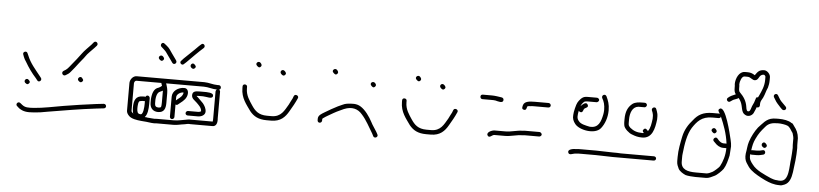

<svg xmlns="http://www.w3.org/2000/svg" viewBox="-37 -712 3805 892"><g transform="rotate(5 1865.0 -266.0)"><path d="M54 -60 64 -51C83 -38 100 -35 135 -38C152 -39 173 -42 198 -47C270 -59 345 -72 420 -81L455 -85C470 -86 468 -107 453 -106L418 -102C368 -96 318 -88 268 -80C227 -73 175 -62 133 -59C105 -57 91 -57 77 -68L67 -76C56 -85 43 -68 54 -60ZM81 -172C87 -168 91 -162 99 -170C106 -177 101 -182 96 -187C86 -197 72 -182 81 -172ZM327 -203C332 -198 338 -193 345 -200C353 -208 346 -212 342 -218C333 -227 318 -212 327 -203ZM265 -223C274 -228 282 -233 288 -241C297 -251 314 -273 323 -285C330 -295 342 -307 349 -318C357 -331 377 -349 388 -361L398 -372C407 -382 393 -397 383 -387L373 -375C362 -363 341 -343 332 -330C317 -310 305 -294 288 -274C275 -258 271 -251 254 -242C242 -234 253 -216 265 -223ZM61 -302 65 -291C68 -283 72 -276 77 -269C92 -243 109 -219 129 -197L136 -188C144 -176 161 -190 152 -201L145 -210C123 -238 99 -264 85 -299L80 -310C75 -322 56 -314 61 -302Z M836 -96C836 -90 841 -86 847 -86H894C911 -86 928 -95 928 -111C928 -126 920 -139 912 -149L897 -164C891 -171 885 -175 880 -180C883 -181 888 -181 893 -181H910C926 -181 954 -170 956 -186C959 -203 926 -202 910 -202H893C873 -202 860 -200 859 -183C858 -166 873 -159 882 -150C891 -141 907 -128 907 -111C907 -110 906 -110 905 -110C902 -108 898 -107 894 -107H847C841 -107 836 -102 836 -96ZM818 -191C819 -189 818 -186 816 -181C810 -167 795 -160 786 -151V-166C786 -180 804 -191 818 -191ZM765 -166V-74C765 -68 769 -63 775 -63C781 -63 786 -68 786 -74V-132C790 -130 794 -130 797 -133C811 -145 827 -154 835 -172C843 -190 839 -212 820 -212C792 -212 765 -194 765 -166ZM718 -113C715 -112 712 -111 709 -111C697 -111 691 -116 691 -129V-146C692 -159 694 -169 700 -178C705 -185 714 -186 722 -191V-135C722 -131 722 -113 718 -113ZM708 -90C735 -90 743 -108 743 -135V-181C743 -199 739 -211 734 -226H910C931 -226 950 -218 971 -218C968 -215 966 -212 966 -209V-85C966 -78 966 -73 965 -68H863C858 -69 852 -68 847 -67C826 -64 807 -58 784 -58H705C698 -57 691 -57 684 -58L660 -60C659 -61 657 -61 654 -61C651 -61 650 -61 649 -62C661 -74 664 -100 664 -123V-151C664 -156 659 -162 654 -162C649 -162 646 -160 644 -155C642 -156 641 -156 640 -156H632C598 -156 590 -134 590 -100C590 -93 591 -86 592 -80C592 -77 593 -75 595 -72C591 -75 585 -81 585 -84V-213C585 -218 589 -226 595 -226H712C712 -222 715 -217 716 -213C712 -209 706 -205 701 -203C679 -197 672 -174 670 -147V-129C670 -105 685 -90 708 -90ZM626 -73C613 -73 611 -86 611 -100C611 -109 612 -133 620 -133C624 -134 628 -135 632 -135H643V-123C643 -108 641 -68 626 -73ZM809 -323 820 -333C844 -357 869 -383 894 -405C904 -415 890 -431 880 -420L871 -412L852 -393C839 -381 817 -360 805 -348L795 -337C784 -328 800 -312 809 -323ZM698 -393 707 -385C713 -380 717 -375 720 -372L732 -355L747 -334L754 -324C762 -312 779 -324 771 -336L764 -346L749 -367C738 -382 736 -389 721 -401L711 -409C700 -419 688 -402 698 -393ZM843 -310C848 -305 854 -301 861 -308C868 -315 863 -320 858 -325C848 -336 834 -320 843 -310ZM693 -335C698 -330 704 -325 711 -332C718 -339 713 -345 708 -350C698 -359 683 -345 693 -335ZM979 -239H972C951 -239 931 -247 910 -247H595C578 -247 565 -230 564 -214V-84C564 -76 568 -68 576 -60C588 -48 612 -44 634 -42C636 -42 644 -41 658 -40L682 -37C690 -36 698 -36 706 -37H784C803 -37 817 -42 835 -44C844 -45 852 -49 863 -47H966C984 -47 989 -65 987 -85V-209C987 -213 985 -216 982 -218C987 -221 989 -224 989 -228C989 -234 985 -239 979 -239Z M1089 -243V-235C1089 -188 1115 -160 1135 -131C1153 -109 1175 -96 1214 -96H1235C1279 -96 1300 -119 1316 -147C1329 -169 1340 -188 1350 -211C1355 -223 1335 -231 1330 -219C1327 -210 1324 -203 1319 -195L1310 -177C1293 -149 1280 -117 1235 -117H1214C1174 -117 1157 -135 1141 -159C1128 -179 1110 -202 1110 -235V-243C1110 -249 1105 -253 1099 -253C1093 -253 1089 -249 1089 -243ZM1263 -316C1268 -311 1274 -306 1281 -313C1288 -320 1283 -326 1278 -331C1267 -342 1252 -327 1263 -316ZM1147 -345C1152 -340 1158 -334 1165 -341C1172 -348 1167 -355 1162 -360C1152 -369 1137 -355 1147 -345Z M1471 -117V-124C1471 -125 1472 -127 1474 -128C1489 -139 1500 -144 1520 -156C1543 -169 1547 -169 1567 -179C1603 -194 1632 -186 1652 -162C1675 -137 1690 -106 1708 -77L1714 -65C1721 -53 1740 -64 1732 -76L1726 -87C1719 -99 1705 -118 1700 -129C1687 -154 1666 -184 1643 -198C1624 -210 1602 -208 1579 -205C1567 -204 1549 -193 1538 -189C1527 -184 1490 -163 1479 -156C1466 -148 1450 -140 1450 -124V-117C1450 -111 1454 -106 1460 -106C1466 -106 1471 -111 1471 -117ZM1685 -298C1690 -293 1695 -288 1702 -295C1709 -302 1705 -308 1700 -313C1689 -322 1674 -309 1685 -298ZM1504 -343C1509 -338 1515 -332 1522 -339C1529 -346 1524 -353 1519 -358C1509 -367 1493 -353 1504 -343Z M1833 -243V-235C1833 -188 1859 -160 1879 -131C1897 -109 1919 -96 1958 -96H1979C2023 -96 2044 -119 2060 -147C2073 -169 2084 -188 2094 -211C2099 -223 2079 -231 2074 -219C2071 -210 2068 -203 2063 -195L2054 -177C2037 -149 2024 -117 1979 -117H1958C1918 -117 1901 -135 1885 -159C1872 -179 1854 -202 1854 -235V-243C1854 -249 1849 -253 1843 -253C1837 -253 1833 -249 1833 -243ZM2007 -316C2012 -311 2018 -306 2025 -313C2032 -320 2027 -326 2022 -331C2011 -342 1996 -327 2007 -316ZM1891 -345C1896 -340 1902 -334 1909 -341C1916 -348 1911 -355 1906 -360C1896 -369 1881 -355 1891 -345Z M2405 -130C2410 -131 2414 -131 2419 -131H2482C2487 -131 2493 -136 2493 -141C2493 -146 2487 -152 2482 -152H2419C2414 -152 2409 -152 2404 -151C2376 -151 2352 -141 2323 -141H2274C2260 -141 2234 -129 2243 -115C2252 -101 2263 -120 2274 -120H2323C2352 -120 2376 -130 2405 -130ZM2414 -263C2414 -268 2426 -268 2430 -268C2436 -269 2442 -269 2448 -269H2512C2518 -269 2523 -273 2523 -279C2523 -285 2518 -290 2512 -290H2448C2423 -290 2399 -288 2394 -269C2392 -260 2389 -252 2399 -249C2410 -246 2412 -254 2414 -263ZM2204 -281H2247C2253 -281 2259 -281 2265 -280C2277 -277 2300 -269 2302 -284C2303 -291 2299 -296 2292 -297C2279 -299 2261 -302 2247 -302H2204C2198 -302 2194 -298 2194 -292C2194 -286 2198 -281 2204 -281Z M2830 -66H3021C3027 -66 3032 -70 3032 -76C3032 -82 3027 -86 3021 -86H2867C2855 -87 2843 -87 2830 -87C2804 -87 2778 -89 2752 -89H2684C2675 -89 2666 -89 2659 -88C2644 -88 2618 -84 2623 -69C2628 -54 2645 -67 2660 -67C2667 -68 2675 -68 2684 -68H2752C2779 -68 2804 -66 2830 -66ZM2929 -309H2958C2963 -309 2968 -315 2968 -320C2968 -325 2963 -330 2958 -330H2949C2930 -330 2914 -329 2901 -320C2880 -304 2870 -281 2870 -246V-232C2870 -226 2871 -220 2872 -215C2875 -202 2897 -182 2911 -178C2926 -172 2939 -168 2959 -168C3006 -168 3016 -215 3021 -258V-273C3021 -279 3020 -286 3017 -294L3013 -305C3009 -319 2989 -311 2993 -298L2997 -288C2999 -281 3000 -276 3000 -273V-259C2997 -237 2995 -216 2983 -200C2982 -202 2981 -203 2980 -204C2975 -209 2970 -214 2963 -207C2956 -200 2960 -195 2965 -190C2963 -189 2961 -189 2959 -189C2933 -189 2917 -195 2901 -208C2892 -217 2891 -219 2891 -232V-246C2891 -276 2901 -306 2929 -309ZM2734 -334H2696C2690 -334 2684 -334 2679 -333C2664 -331 2651 -314 2645 -303C2640 -295 2631 -258 2631 -245C2629 -228 2635 -215 2643 -205C2662 -177 2739 -162 2765 -195C2781 -215 2793 -245 2793 -280C2793 -309 2786 -326 2777 -345C2770 -357 2753 -348 2758 -335C2767 -320 2772 -304 2772 -280C2772 -273 2771 -266 2770 -260C2763 -225 2753 -193 2711 -197C2693 -201 2669 -205 2660 -218C2648 -230 2651 -246 2655 -267C2656 -264 2659 -262 2662 -261C2672 -258 2674 -266 2677 -274C2680 -284 2703 -283 2693 -299C2685 -313 2666 -294 2661 -288C2662 -294 2674 -312 2682 -312C2687 -313 2691 -313 2696 -313H2734C2739 -313 2745 -319 2745 -324C2745 -329 2739 -334 2734 -334Z M3553 -408 3559 -398C3568 -382 3574 -378 3586 -364L3595 -355C3606 -346 3621 -359 3610 -370L3601 -379C3590 -390 3585 -394 3577 -408L3571 -418C3564 -431 3546 -420 3553 -408ZM3491 -365V-372C3491 -384 3498 -392 3503 -402C3511 -419 3513 -433 3521 -450C3524 -460 3526 -472 3526 -485V-499C3526 -513 3511 -529 3497 -529C3472 -529 3466 -517 3455 -502C3446 -508 3436 -513 3422 -513H3408C3381 -513 3366 -479 3366 -453C3367 -448 3367 -443 3367 -438C3367 -423 3368 -415 3375 -406C3361 -400 3350 -396 3340 -387C3329 -379 3342 -362 3353 -371C3360 -376 3365 -380 3375 -383L3385 -387C3386 -388 3388 -389 3389 -390L3392 -387C3396 -382 3399 -376 3401 -372C3411 -351 3407 -325 3426 -315C3443 -304 3463 -317 3467 -331C3470 -338 3475 -348 3477 -355C3478 -354 3480 -354 3481 -354C3487 -354 3491 -359 3491 -365ZM3505 -499V-485C3505 -455 3494 -433 3484 -411L3479 -401C3471 -401 3471 -400 3469 -394C3465 -379 3462 -372 3455 -358C3452 -350 3449 -335 3443 -333C3432 -328 3430 -343 3429 -350C3425 -380 3411 -399 3394 -416C3391 -419 3389 -422 3389 -425C3388 -428 3388 -433 3388 -438C3388 -444 3388 -449 3387 -454C3387 -466 3395 -492 3408 -492H3422C3438 -492 3445 -477 3459 -479C3478 -482 3473 -508 3497 -508C3500 -508 3505 -502 3505 -499ZM3518 -176C3523 -171 3529 -166 3536 -173C3543 -180 3538 -186 3533 -191C3523 -202 3509 -186 3518 -176ZM3281 -223C3286 -218 3291 -213 3298 -220C3305 -227 3300 -233 3295 -238C3286 -247 3270 -232 3281 -223ZM3584 -310C3576 -310 3567 -310 3558 -309C3525 -305 3510 -280 3491 -261C3477 -243 3463 -217 3455 -192C3449 -174 3449 -156 3445 -136C3443 -118 3446 -104 3453 -93L3465 -75C3479 -56 3504 -42 3526 -30L3546 -20C3566 -11 3586 -3 3614 -3C3621 -2 3628 -4 3637 -8C3659 -17 3667 -41 3671 -69C3676 -105 3681 -144 3681 -182C3680 -191 3680 -199 3680 -206V-228C3678 -251 3670 -267 3658 -282L3651 -292C3650 -294 3647 -295 3644 -296C3631 -306 3606 -310 3584 -310ZM3659 -226V-206C3659 -199 3659 -190 3660 -181C3660 -164 3658 -148 3657 -132C3651 -94 3658 -24 3615 -24C3610 -24 3606 -24 3601 -25C3590 -25 3579 -29 3571 -32C3540 -46 3501 -62 3482 -88C3472 -101 3463 -111 3466 -134V-135C3468 -134 3470 -133 3473 -133H3497C3508 -133 3518 -136 3527 -138C3540 -142 3535 -163 3521 -158C3513 -156 3506 -154 3497 -154H3473C3472 -154 3470 -154 3469 -153C3472 -174 3475 -190 3484 -208C3497 -235 3505 -245 3524 -267C3538 -284 3554 -289 3584 -289C3596 -289 3617 -286 3626 -282C3638 -277 3644 -263 3651 -253C3651 -252 3652 -252 3653 -251C3655 -243 3658 -236 3659 -226ZM3374 -163C3374 -172 3372 -182 3369 -195C3363 -220 3333 -349 3307 -333C3296 -327 3303 -318 3308 -311C3308 -310 3308 -310 3309 -309C3308 -310 3306 -310 3304 -310H3275C3231 -310 3207 -295 3187 -269C3168 -248 3151 -222 3144 -188C3138 -158 3131 -126 3131 -92V-73C3131 -58 3136 -49 3141 -38C3147 -27 3163 -17 3175 -12C3184 -9 3209 -7 3221 -7H3271C3285 -7 3298 -15 3309 -20C3321 -25 3342 -46 3349 -56C3360 -73 3366 -98 3371 -120C3371 -127 3374 -151 3374 -163ZM3152 -73V-92C3152 -98 3152 -104 3153 -110C3158 -156 3165 -201 3185 -233C3205 -263 3226 -289 3275 -289H3304C3311 -289 3315 -292 3315 -298V-297C3331 -260 3346 -221 3352 -174H3338C3329 -174 3321 -180 3315 -186L3308 -194C3299 -205 3283 -189 3292 -180L3300 -172C3308 -163 3322 -153 3338 -153H3353C3353 -119 3343 -89 3331 -67C3327 -60 3306 -42 3299 -38C3293 -35 3280 -28 3271 -28H3221C3183 -28 3152 -36 3152 -73Z"/></g></svg>

Font: Be Happy
Style: Regular
Weight: 500
Designer: Mew Too
Foundry: Cannot Into Space Fonts
Version: Version 0.9977